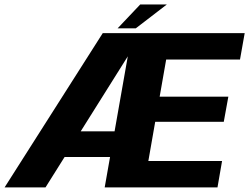

<svg xmlns="http://www.w3.org/2000/svg" viewBox="-44 -820 1090 840"><path d="M-24 0H155L540.5 -614L552 -675H405.5ZM162 -133H470L489.5 -245.5H216ZM414 0H907.5L927.5 -115.5H605L635 -287H935L955 -397H654.5L683 -559.5H1006L1026.5 -675H533ZM470.5 -696H550L686 -800.5H569.5Z"/></svg>

Font: Anybody
Style: Bold Italic
Weight: 700
Italic angle: -10°
Designer: Tyler Finck
Foundry: Etcetera Type Company
Version: Version 1.113;gftools[0.9.25]